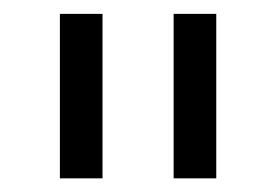

<svg xmlns="http://www.w3.org/2000/svg" viewBox="-20 -727 399 277"><path d="M127.9 -469.7H66.4V-707H127.9ZM292 -469.7H230.5V-707H292Z"/></svg>

Font: Pretendard Light
Style: Regular
Weight: 300
Designer: Base glyphs from Inter by Rasmus Andersson; Hangeul glyphs from Noto Sans CJK(Source Han Sans) by Jang Soo-young and Kan
Foundry: Kil Hyung-jin
Version: Version 1.309